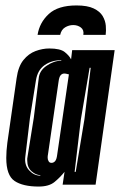

<svg xmlns="http://www.w3.org/2000/svg" viewBox="-20 -678 441 705"><path d="M261 -658Q301 -658 324 -647Q347 -636 357 -619Q367 -602 368.5 -583.5Q370 -565 368 -550H286Q289 -568 277 -577Q265 -586 249 -586Q233 -586 219 -577.5Q205 -569 201 -550H118Q125 -595 159 -626.5Q193 -658 261 -658ZM122 7Q64 7 33.5 -13.5Q3 -34 3 -98Q3 -111 4 -124.5Q5 -138 7 -154L41 -391Q47 -434 66 -457.5Q85 -481 110.5 -490.5Q136 -500 161 -500Q201 -500 217.5 -487Q234 -474 241 -460L245 -494H401L331 0H210L217 -47Q201 -27 180.5 -10Q160 7 122 7ZM128 -33V-35Q112 -35 96 -49Q80 -63 80 -89Q80 -92 80 -95.5Q80 -99 81 -102L104 -245L122 -389Q124 -418 151 -436.5Q178 -455 205 -455V-457Q170 -457 144 -439Q118 -421 112 -383L90 -245L73 -103Q69 -72 87 -52.5Q105 -33 128 -33ZM254 -47H258L290 -240L313 -429H309L277 -240ZM169 -80Q177 -80 182.5 -86.5Q188 -93 190 -110L233 -405L228 -406Q225 -407 222 -407.5Q219 -408 216 -408Q208 -408 202.5 -401.5Q197 -395 195 -378L156 -110Q155 -106 155 -99Q155 -92 158 -87Q161 -80 169 -80Z"/></svg>

Font: Alumni Sans Inline One
Style: Italic
Weight: 400
Italic angle: -8°
Designer: Robert E. Leuschke
Foundry: Robert E. Leuschke
Version: Version 1.100; ttfautohint (v1.8.3)